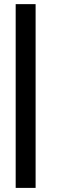

<svg xmlns="http://www.w3.org/2000/svg" viewBox="-20 -750 304 927"><path d="M55.7 -730H151.9V157.2H55.7Z"/></svg>

Font: Carlito
Style: Bold Italic
Weight: 700
Italic angle: -7°
Designer: Lukasz Dziedzic
Foundry: tyPoland Lukasz Dziedzic
Version: Version 1.104